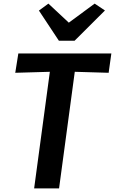

<svg xmlns="http://www.w3.org/2000/svg" viewBox="-20 -1043 636 1063"><path d="M169 0 256 -645.5 64.5 -640 81.5 -747H596.5L581.5 -640L394 -645.5L307 0ZM306 -817.5 195.5 -984.5 248 -1023 361 -917.5 504 -1023 561 -985 393 -817.5Z"/></svg>

Font: Merriweather Sans SemiBold
Style: Italic
Weight: 600
Italic angle: -7.5°
Designer: Eben Sorkin
Foundry: Eben Sorkin
Version: Version 2.001